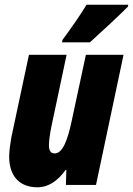

<svg xmlns="http://www.w3.org/2000/svg" viewBox="-20 -786 565 816"><path d="M246 -617 243 -606H362C389 -630 494 -727 524 -758L525 -766H348C316 -714 282 -666 246 -617ZM139 10C187 10 227 -19 259 -64H262L260 0H388L505 -553H345L284 -269C268 -194 247 -134 213 -134C194 -134 188 -147 188 -169C188 -187 192 -216 198 -246L263 -553H103L28 -201C23 -172 19 -143 19 -120C19 -40 61 10 139 10Z"/></svg>

Font: Noto Sans ExtraCondensed Black
Style: Italic
Weight: 900
Width: 2
Italic angle: -12°
Designer: Monotype Design Team
Foundry: Monotype Imaging Inc.
Version: Version 2.013